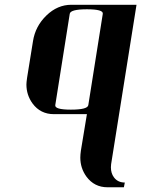

<svg xmlns="http://www.w3.org/2000/svg" viewBox="-20 -481 595 809"><path d="M91.3 -125Q91.3 -133.3 94.2 -153.8L119.1 -308.1Q128.9 -370.6 175.8 -416Q222.2 -460.9 280.8 -460.9H555.2L448.2 210.9Q447.3 219.7 447.3 224.1Q447.3 249 460 266.1Q476.1 288.1 505.9 288.1L502 308.1H433.1Q377.4 308.1 344.2 263.2Q318.4 227.5 318.4 183.1Q318.4 170.9 320.8 153.8L346.2 0H207Q150.4 0 117.2 -44.9Q91.3 -80.6 91.3 -125ZM212.9 -38.1Q210 -19 278.8 -19Q349.1 -19 352.1 -38.1L413.1 -422.9Q416 -441.9 346.2 -441.9Q276.9 -441.9 273.9 -422.9Z"/></svg>

Font: Hjet
Style: Italic
Weight: 400
Designer: T. Christopher White
Version: Version 1.2